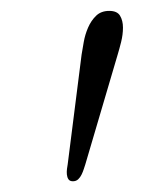

<svg xmlns="http://www.w3.org/2000/svg" viewBox="-20 -714 281 356"><path d="M138.2 -409.2Q137.2 -406.2 135.5 -400.9Q133.8 -395.5 131.3 -390.4Q128.9 -385.3 125 -381.6Q121.1 -377.9 115.2 -377.9Q109.4 -377.9 106.9 -381.6Q104.5 -385.3 104 -390.4Q103.5 -395.5 104.2 -400.9Q105 -406.2 105.5 -409.2L131.3 -612.8Q132.8 -622.6 135.3 -636.2Q137.7 -649.9 143.3 -662.8Q148.9 -675.8 158.2 -684.8Q167.5 -693.8 182.6 -693.8Q197.3 -693.8 202.6 -684.8Q208 -675.8 208 -662.8Q208 -649.9 204.6 -636.2Q201.2 -622.6 198.2 -612.8Z"/></svg>

Font: XB Zar
Style: Italic
Weight: 400
Italic angle: -12°
Designer: Behnam
Foundry: Irmug
Version: Version 8.005 2009